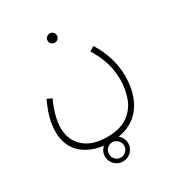

<svg xmlns="http://www.w3.org/2000/svg" viewBox="-197 -612 1020 1101"><g transform="rotate(-30 313.0 -61.5)"><path d="M44 20Q44 -15 54 -59Q64 -103 94 -169L126 -154Q81 -58 81 17Q81 99 136 147Q191 195 287 195Q372 195 422.5 160Q473 125 494.5 68Q516 11 516 -53Q516 -113 499.5 -167Q483 -221 448 -278L478 -297Q509 -250 530 -188Q551 -126 551 -53Q551 -21 544.5 17Q538 55 521.5 92.5Q505 130 475.5 161Q446 192 399.5 211Q353 230 286 230Q178 230 111 175Q44 120 44 20ZM298 -424Q285 -424 275.5 -433Q266 -442 266 -454Q266 -467 275.5 -476Q285 -485 298 -485Q310 -485 319 -476Q328 -467 328 -454Q328 -442 319 -433Q310 -424 298 -424ZM296 362Q264 362 241.5 339.5Q219 317 219 285Q219 254 241.5 231.5Q264 209 296 209Q328 209 350.5 231.5Q373 254 373 285Q373 317 350 339.5Q327 362 296 362ZM296 336Q316 336 331 321Q346 306 346 285Q346 265 331 250Q316 235 296 235Q275 235 260.5 250Q246 265 246 285Q246 306 260.5 321Q275 336 296 336Z"/></g></svg>

Font: Noto Sans Arabic SemCond ExtLt
Style: Regular
Weight: 200
Width: 4
Designer: Monotype Design Team, Nadine Chahine, Nizar Qandah and Khaled Hosny
Foundry: Monotype Imaging Inc.
Version: Version 2.012; ttfautohint (v1.8.4.7-5d5b)